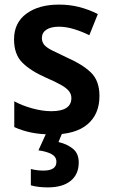

<svg xmlns="http://www.w3.org/2000/svg" viewBox="-20 -574 490 834"><path d="M412 -157Q412 -78 360 -34Q308 10 208 10Q157 10 117 2Q77 -6 42 -22V-134Q77 -115 121 -103Q165 -91 203 -91Q290 -91 290 -148Q290 -164 280.5 -177Q271 -190 247 -204Q223 -218 179 -237Q113 -266 77 -302Q41 -338 41 -403Q41 -475 94.5 -514.5Q148 -554 236 -554Q283 -554 324 -543.5Q365 -533 405 -513L368 -421Q336 -437 301.5 -447.5Q267 -458 236 -458Q201 -458 181.5 -445Q162 -432 162 -409Q162 -392 171.5 -380Q181 -368 205.5 -355.5Q230 -343 273 -323Q339 -294 375.5 -258.5Q412 -223 412 -157ZM322 132Q322 183 287 211.5Q252 240 187 240Q165 240 146 237.5Q127 235 114 231V160Q140 167 169 167Q225 167 225 129Q225 107 204 95.5Q183 84 147 79L183 0H252L234 43Q270 51 296 71.5Q322 92 322 132Z"/></svg>

Font: Noto Sans Bengali SemiCondensed SemiBold
Style: Regular
Weight: 600
Width: 4
Designer: Joana Ranito - Universal Thirst; Jelle Bosma - Monotype Design Team
Foundry: Universal Thirst ehf.
Version: Version 3.000; ttfautohint (v1.8.4.7-5d5b)